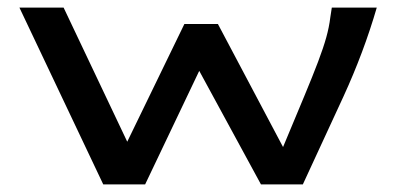

<svg xmlns="http://www.w3.org/2000/svg" viewBox="-20 -483 1040 504"><path d="M251 1 31 -463H147L314 -111L464 -420H552L723 -97Q756 -176 778.5 -230Q801 -284 815 -321Q829 -358 836.5 -385Q844 -412 847 -437L851 -463H969Q935 -346 881.5 -229.5Q828 -113 775 1H665L503 -297L361 1Z"/></svg>

Font: Inconsolata UltraExpanded SemiBold
Style: Regular
Weight: 600
Width: 9
Monospace: yes
Designer: Raph Levien, Cyreal, Brenton Simpson
Foundry: Raph Levien, Cyreal, Google
Version: Version 3.001; ttfautohint (v1.8.2.53-6de2)